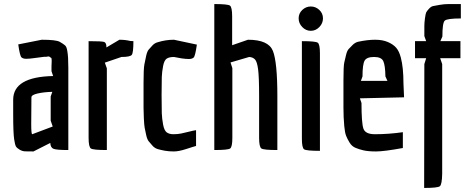

<svg xmlns="http://www.w3.org/2000/svg" viewBox="-20 -740 2309 947"><path d="M234 -413 235 -440Q235 -454 232 -455Q229 -456 225 -459.5Q221 -463 214.5 -461Q208 -459 199 -460L145 -453Q124 -450 109 -450Q94 -450 86 -457Q78 -464 70 -521L186 -544Q257 -544 275 -533.5Q293 -523 301 -516Q309 -509 312 -488Q317 -462 317 -406V0Q259 0 244 -6Q229 -12 228 -35L145 7Q117 7 103.5 6.5Q90 6 76.5 -2Q63 -10 58.5 -18Q54 -26 50 -52Q45 -83 45 -179V-248Q45 -361 242 -365L234 -389ZM139 -78Q140 -78 240 -116L230 -145V-264L238 -287Q197 -286 166 -279Q135 -272 135 -260L134 -128Q134 -78 139 -78Z M507 0Q440 0 428.5 -7.5Q417 -15 417 -60V-537Q483 -537 494 -533Q505 -529 505 -506L569 -544Q598 -544 622 -538L638 -537Q638 -480 630 -469.5Q622 -459 579 -459L497 -431L507 -403Z M947 -98V-20Q938 -18 900 -5.5Q862 7 837.5 7Q813 7 793.5 3.5Q774 0 758.5 -4.5Q743 -9 732 -21.5Q721 -34 713.5 -43Q706 -52 701 -74Q696 -96 693.5 -110Q691 -124 689.5 -156.5Q688 -189 688 -208V-332Q688 -400 692 -421.5Q696 -443 701 -465Q706 -487 713.5 -495.5Q721 -504 732 -516Q743 -528 759 -532Q798 -544 838 -544L951 -520Q943 -463 935 -456Q927 -449 912 -449Q897 -449 876 -452L838 -459Q815 -459 802.5 -451Q790 -443 784.5 -414.5Q779 -386 778 -360Q777 -334 777 -271Q777 -208 778 -181.5Q779 -155 784.5 -125.5Q790 -96 802.5 -87Q815 -78 835.5 -78Q856 -78 873.5 -81.5Q891 -85 912 -90.5Q933 -96 947 -98Z M1126 -60Q1126 -15 1115 -7.5Q1104 0 1037 0V-720Q1103 -720 1114 -712.5Q1125 -705 1125 -659V-517L1203 -544Q1304 -544 1326 -489Q1348 -434 1348 -266V0Q1281 0 1269.5 -7.5Q1258 -15 1258 -60V-267Q1258 -361 1253 -398.5Q1248 -436 1237.5 -447Q1227 -458 1209 -459L1117 -432L1126 -404Z M1513 -588Q1489 -588 1471 -606.5Q1453 -625 1453 -649.5Q1453 -674 1471 -691Q1489 -708 1513 -708Q1537 -708 1555 -691Q1573 -674 1573 -649.5Q1573 -625 1555 -606.5Q1537 -588 1513 -588ZM1469 -56V-537Q1536 -537 1547 -529.5Q1558 -522 1558 -477V4Q1491 4 1480 -3.5Q1469 -11 1469 -56Z M1829 -78Q1897 -78 1967 -88V-10Q1874 7 1835 7Q1796 7 1772.5 1.5Q1749 -4 1732 -11.5Q1715 -19 1704 -37Q1693 -55 1687 -70.5Q1681 -86 1678 -118Q1674 -161 1674 -209.5Q1674 -258 1674 -291V-343Q1674 -414 1678 -431.5Q1682 -449 1687 -469.5Q1692 -490 1700 -498.5Q1708 -507 1719.5 -518.5Q1731 -530 1746 -534Q1793 -544 1830 -544Q1867 -544 1893.5 -532.5Q1920 -521 1934.5 -504Q1949 -487 1957 -456Q1970 -407 1970 -328L1973 -260L1755 -255L1763 -232Q1763 -133 1772.5 -105.5Q1782 -78 1829 -78ZM1768 -363 1760 -341H1891L1881 -363Q1880 -418 1870.5 -438.5Q1861 -459 1825 -459Q1789 -459 1778.5 -441Q1768 -423 1768 -363Z M2251 -537V-453H2151L2161 -424V117Q2160 170 2149.5 178.5Q2139 187 2072 187L2073 -424L2082 -453H2027V-537H2082L2073 -562V-612Q2073 -627 2076 -649.5Q2079 -672 2082 -678.5Q2085 -685 2095.5 -696.5Q2106 -708 2116 -710Q2126 -712 2148.5 -716Q2171 -720 2193 -720H2253V-649Q2185 -649 2173.5 -638Q2162 -627 2162 -560L2152 -537Z"/></svg>

Font: Economica
Style: Bold
Weight: 700
Designer: Vicente Lamonaca
Foundry: Vicente Lamonaca
Version: Version 1.100